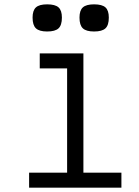

<svg xmlns="http://www.w3.org/2000/svg" viewBox="-20 -864 640 884"><path d="M289 0V-596L336 -549H163V-618H364V0ZM114 0V-69H539V0ZM413 -719Q377 -719 361.5 -733.5Q346 -748 346 -783Q346 -816 361.5 -830Q377 -844 413 -844Q450 -844 465.5 -830Q481 -816 481 -783Q481 -748 465.5 -733.5Q450 -719 413 -719ZM197 -719Q161 -719 145.5 -733.5Q130 -748 130 -783Q130 -816 145.5 -830Q161 -844 197 -844Q234 -844 249.5 -830Q265 -816 265 -783Q265 -748 249.5 -733.5Q234 -719 197 -719Z"/></svg>

Font: Victor Mono
Style: Regular
Weight: 400
Monospace: yes
Designer: Rune Bjørnerås
Version: Version 1.561;gftools[0.9.30]